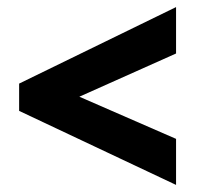

<svg xmlns="http://www.w3.org/2000/svg" viewBox="-20 -631 555 542"><path d="M477 -109V-239L204 -358L477 -480V-611L34 -395V-318Z"/></svg>

Font: Noto Sans Khmer Condensed ExtraBold
Style: Regular
Weight: 800
Width: 3
Designer: Danh Hong and the Monotype Design Team
Foundry: Monotype Imaging Inc.
Version: Version 2.004